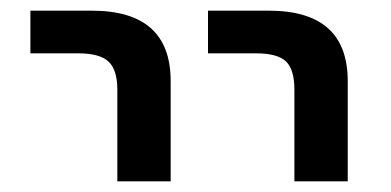

<svg xmlns="http://www.w3.org/2000/svg" viewBox="-20 -540 734 360"><path d="M370 -440V-520H484Q632 -520 632 -388V-200H532V-372Q532 -410 516 -425Q500 -440 460 -440ZM37 -440V-520H152Q300 -520 300 -388V-200H200V-372Q200 -409 183.5 -424.5Q167 -440 127 -440Z"/></svg>

Font: M PLUS 1p Medium
Style: Regular
Weight: 500
Version: Version 1.062